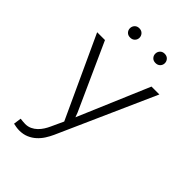

<svg xmlns="http://www.w3.org/2000/svg" viewBox="-271 -826 1143 1143"><g transform="rotate(45 300.0 -255.0)"><path d="M293 -107.4 303.7 -78.6 494.6 -528.3H561L288.1 84.5Q277.3 108.4 262.7 131.3Q248 154.3 228 172.6Q208 190.9 181.9 202.1Q155.8 213.4 122.1 213.4Q110.4 213.4 96.2 211.2Q82 209 72.3 206.5L79.1 157.7Q87.4 158.7 99.9 159.9Q112.3 161.1 120.6 161.1Q143.1 161.1 161.6 152.3Q180.2 143.6 194.6 129.6Q209 115.7 220 98.4Q231 81.1 238.3 64.5L274.4 -13.7L37.1 -528.3H103ZM158.2 -683.1Q158.2 -699.2 168.9 -710.9Q179.7 -722.7 198.2 -722.7Q216.8 -722.7 227.8 -710.9Q238.8 -699.2 238.8 -683.1Q238.8 -667.5 227.8 -656Q216.8 -644.5 198.2 -644.5Q179.7 -644.5 168.9 -656Q158.2 -667.5 158.2 -683.1ZM372.1 -682.6Q372.1 -698.7 382.8 -710.4Q393.6 -722.2 412.1 -722.2Q430.7 -722.2 441.7 -710.4Q452.6 -698.7 452.6 -682.6Q452.6 -667 441.7 -655.5Q430.7 -644 412.1 -644Q393.6 -644 382.8 -655.5Q372.1 -667 372.1 -682.6Z"/></g></svg>

Font: Roboto Mono Light
Style: Regular
Weight: 300
Designer: Google
Version: Version 2.000985; 2015; ttfautohint (v1.3)